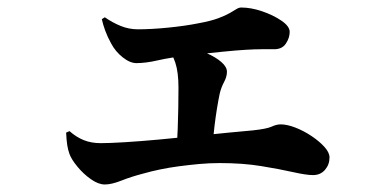

<svg xmlns="http://www.w3.org/2000/svg" viewBox="-20 -517 1040 511"><path d="M259 -26Q242 -26 222 -40Q202 -54 186 -73.5Q170 -93 165 -107Q161 -118 159 -130.5Q157 -143 156 -164L165 -168Q183 -152 203 -144Q223 -136 248 -136Q271 -136 312 -138.5Q353 -141 402 -145.5Q451 -150 499.5 -155Q548 -160 588.5 -164Q629 -168 653 -170Q690 -174 703 -180Q716 -186 727 -186Q744 -186 766 -177.5Q788 -169 809 -155Q830 -141 843.5 -126Q857 -111 857 -98Q857 -79 845 -65Q833 -51 813 -51Q795 -51 759.5 -59Q724 -67 675 -75Q626 -83 565 -83Q537 -83 510 -80.5Q483 -78 456.5 -74.5Q430 -71 406 -66Q382 -61 361 -55Q330 -47 303.5 -36.5Q277 -26 259 -26ZM450 -124Q452 -148 453 -175Q454 -202 454.5 -230Q455 -258 455 -284Q455 -325 446.5 -350.5Q438 -376 423 -393L428 -404Q453 -401 479.5 -393.5Q506 -386 530 -375.5Q554 -365 569 -352Q584 -339 584 -326Q584 -313 576.5 -299Q569 -285 565 -269Q561 -250 557.5 -228.5Q554 -207 551 -182.5Q548 -158 546 -128ZM343 -349Q326 -349 306.5 -364.5Q287 -380 276 -401Q266 -419 260 -435.5Q254 -452 251 -466L259 -471Q279 -457 301 -448Q323 -439 347 -439Q383 -439 428 -443.5Q473 -448 508 -455Q541 -461 561 -468.5Q581 -476 592 -482.5Q603 -489 609.5 -493Q616 -497 622 -497Q648 -497 677.5 -487Q707 -477 729 -462Q751 -447 751 -432Q751 -416 740.5 -400.5Q730 -385 707 -386Q695 -386 677 -386Q659 -386 634 -384.5Q609 -383 574 -379.5Q539 -376 492 -371Q433 -364 400.5 -356.5Q368 -349 343 -349Z"/></svg>

Font: Noto Serif JP ExtraLight ExtraBold
Style: Regular
Weight: 800
Version: Version 2.003-H1;hotconv 1.1.1;makeotfexe 2.6.0